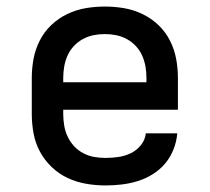

<svg xmlns="http://www.w3.org/2000/svg" viewBox="-20 -558 640 586"><path d="M302 8Q273 8 243.5 3Q214 -2 187 -14.5Q160 -27 138 -48Q116 -69 102 -95Q88 -121 82.5 -150.5Q77 -180 77 -210V-320Q77 -350 82.5 -379Q88 -408 101.5 -434.5Q115 -461 136.5 -481.5Q158 -502 185 -515Q212 -528 241 -533Q270 -538 300 -538Q330 -538 359 -533Q388 -528 415 -515Q442 -502 463.5 -481.5Q485 -461 498.5 -434.5Q512 -408 517.5 -379Q523 -350 523 -320V-223H173V-210Q173 -192 176 -174.5Q179 -157 186.5 -141Q194 -125 206 -112Q218 -99 234 -90.5Q250 -82 267.5 -79Q285 -76 302 -76Q322 -76 342 -79Q362 -82 379.5 -90.5Q397 -99 410 -115Q423 -131 425 -151H521Q519 -126 509.5 -102Q500 -78 484 -59Q468 -40 446.5 -26.5Q425 -13 401 -5.5Q377 2 352 5Q327 8 302 8ZM173 -307H427V-320Q427 -338 424 -355Q421 -372 414 -388Q407 -404 395 -417Q383 -430 367.5 -438.5Q352 -447 335 -450.5Q318 -454 300 -454Q282 -454 265 -450.5Q248 -447 232.5 -438.5Q217 -430 205 -417Q193 -404 186 -388Q179 -372 176 -355Q173 -338 173 -320Z"/></svg>

Font: Iosevka Curly Medium Extended
Style: Regular
Weight: 500
Width: 7
Monospace: yes
Designer: Belleve Invis
Foundry: Belleve Invis
Version: Version 11.1.0; ttfautohint (v1.8.3)